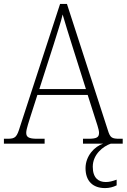

<svg xmlns="http://www.w3.org/2000/svg" viewBox="-22 -734 647 981"><path d="M-2 0H206V-25H168C122 -25 112 -35 112 -56C112 -75 128 -119 134 -140L169 -249H426L463 -133C469 -113 484 -73 484 -56C484 -34 475 -25 430 -25H402V0H505C461 14 415 63 415 125C415 192 453 227 515 227C536 227 556 222 574 213V184C551 192 538 196 518 196C482 196 452 176 452 118C452 54 506 13 544 0H605V-25H590C549 -25 541 -30 529 -69L320 -714H285L81 -89C64 -33 57 -25 16 -25H-2ZM179 -279 252 -506C267 -557 291 -625 298 -660C310 -620 329 -556 349 -494L417 -279Z"/></svg>

Font: Noto Serif Myanmar SemiCondensed ExtraLight
Style: Regular
Weight: 200
Width: 4
Designer: Ben Mitchell and the Monotype Design Team
Foundry: Monotype Imaging Inc.
Version: Version 2.106